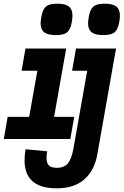

<svg xmlns="http://www.w3.org/2000/svg" viewBox="-40 -813 669 1040"><path d="M93 55.5Q93 25 98.5 -4.5L215.5 6.5Q212 25.5 212 41Q212 72 226 84Q240 96 267.5 96Q308 96 328 71.5Q348 47 357.5 -6.5L432.5 -430H350.5L371.5 -550H588.5L487.5 21.5Q472.5 109 417.5 158Q362.5 207 267 207Q93 207 93 55.5ZM1.5 -180H118L162.5 -430H77L98 -550H318.5L253 -180H362L341 -60H-19.5ZM180 -687Q180 -698 183.5 -719Q188.5 -748.5 198 -764.2Q207.5 -780 224.5 -786.5Q241.5 -793 271 -793Q314 -793 333.2 -777.8Q352.5 -762.5 352.5 -728.5Q352.5 -714.5 349.5 -697Q344.5 -667.5 335 -651.8Q325.5 -636 308.2 -629.5Q291 -623 261.5 -623Q219 -623 199.5 -638.2Q180 -653.5 180 -687ZM437 -687Q437 -698 440.5 -719Q445.5 -748.5 455 -764.2Q464.5 -780 481.5 -786.5Q498.5 -793 528 -793Q571 -793 590.2 -777.8Q609.5 -762.5 609.5 -728.5Q609.5 -714.5 606.5 -697Q601.5 -667.5 592 -651.8Q582.5 -636 565.2 -629.5Q548 -623 518.5 -623Q476 -623 456.5 -638.2Q437 -653.5 437 -687Z"/></svg>

Font: JuliaMono Black
Style: Italic
Weight: 900
Italic angle: -9°
Monospace: yes
Designer: cormullion
Foundry: corm
Version: Version 0.057; ttfautohint (v1.8.4)